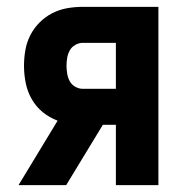

<svg xmlns="http://www.w3.org/2000/svg" viewBox="-20 -540 540 560"><path d="M173 0H34L148 -188Q124 -197 104.5 -213Q85 -229 72.5 -251Q60 -273 55 -298Q50 -323 50 -348Q50 -371 54 -394Q58 -417 68.5 -437.5Q79 -458 95.5 -474.5Q112 -491 132.5 -501.5Q153 -512 175.5 -516Q198 -520 221 -520H442V0H318V-176H280ZM221 -281H318V-415H221Q210 -415 199.5 -409Q189 -403 183.5 -393Q178 -383 176 -371.5Q174 -360 174 -348Q174 -337 176 -325Q178 -313 183.5 -303Q189 -293 199.5 -287Q210 -281 221 -281Z"/></svg>

Font: Iosevka Extrabold
Style: Regular
Weight: 800
Monospace: yes
Designer: Belleve Invis
Foundry: Belleve Invis
Version: Version 32.5.0; ttfautohint (v1.8.4)